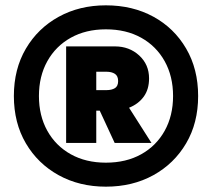

<svg xmlns="http://www.w3.org/2000/svg" viewBox="-20 -690 795 720"><path d="M377 10Q278 10 200 -33Q122 -76 77 -152.5Q32 -229 32 -330Q32 -431 77 -507.5Q122 -584 200 -627Q278 -670 377 -670Q477 -670 555 -627.5Q633 -585 678 -508Q723 -431 723 -330Q723 -229 678 -152.5Q633 -76 555 -33Q477 10 377 10ZM377 -80Q453 -80 509.5 -111.5Q566 -143 597.5 -199.5Q629 -256 629 -330Q629 -404 597.5 -460.5Q566 -517 509.5 -548.5Q453 -580 377 -580Q302 -580 245.5 -548.5Q189 -517 157.5 -460.5Q126 -404 126 -330Q126 -256 157.5 -199.5Q189 -143 245.5 -111.5Q302 -80 377 -80ZM228 -154V-516H411Q465 -516 502 -482Q539 -448 539 -396Q539 -355 519 -327.5Q499 -300 464 -286L548 -154H410L354 -275H341V-154ZM341 -352H379Q399 -352 411 -359.5Q423 -367 423 -386Q423 -405 411 -413Q399 -421 379 -421H341Z"/></svg>

Font: Work Sans ExtraBold
Style: Regular
Weight: 800
Designer: Wei Huang
Foundry: Wei Huang
Version: Version 2.012; ttfautohint (v1.8.3)